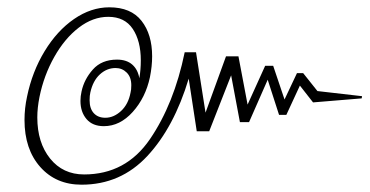

<svg xmlns="http://www.w3.org/2000/svg" viewBox="-20 -535 1012 525"><path d="M47 -207Q47 -239 54 -271Q68 -339 102 -395Q136 -451 182.5 -483Q229 -515 279 -515Q338 -515 367 -478Q396 -441 396 -381Q396 -354 390 -324Q378 -268 343 -229Q308 -190 264 -190Q233 -190 216.5 -209.5Q200 -229 200 -259Q200 -272 203 -285Q210 -318 234 -345Q258 -372 300 -372Q326 -372 341.5 -358.5Q357 -345 361 -321Q365 -344 365 -370Q365 -423 343 -456Q321 -489 276 -489Q234 -489 195.5 -459.5Q157 -430 128.5 -379.5Q100 -329 88 -270Q82 -240 82 -214Q82 -145 117 -101.5Q152 -58 210 -58Q324 -58 390 -154.5Q456 -251 485 -392H516L542 -227L598 -381H632L657 -249L705 -355H727L758 -263L792 -335H809L848 -286L970 -272L969 -266L836 -255L800 -301L763 -221H743L712 -317L661 -201H636L612 -329L552 -176H518L496 -320Q456 -187 383 -108.5Q310 -30 203 -30Q133 -30 90 -78.5Q47 -127 47 -207ZM337 -282Q339 -289 339 -302Q339 -324 326.5 -336.5Q314 -349 296 -349Q272 -349 253 -331.5Q234 -314 227 -282Q225 -274 225 -261Q225 -238 236.5 -225.5Q248 -213 268 -213Q291 -213 311 -231.5Q331 -250 337 -282Z"/></svg>

Font: Trirong ExtraLight
Style: Italic
Weight: 275
Italic angle: -12°
Designer: Katatrad Team
Foundry: CadsonDemak
Version: Version 1.003